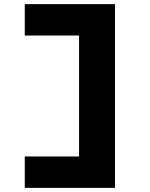

<svg xmlns="http://www.w3.org/2000/svg" viewBox="-20 -720 727 930"><path d="M100 190V38H369L363 46V-560L373 -548H100V-700H537V190Z"/></svg>

Font: Lexend Zetta
Style: Bold
Weight: 700
Designer: Bonnie Shaver-Troup, Thomas Jockin
Foundry: Lexend
Version: Version 1.007